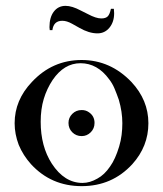

<svg xmlns="http://www.w3.org/2000/svg" viewBox="-20 -627 558 656"><path d="M283 -244Q303 -231 303 -207Q303 -188 290 -175Q277 -162 259 -162Q240 -162 227 -175Q214 -188 214 -207Q214 -225 227 -238Q240 -251 259 -251Q273 -251 283 -244ZM119 -211Q119 -127 157 -68Q200 -2 262 -2Q287 -2 313 -17Q337 -30 356 -58Q374 -83 387 -126Q393 -146 395.5 -166Q398 -186 398 -206Q398 -245 386 -286Q379 -306 371.5 -324Q364 -342 353 -356Q313 -411 255 -411Q199 -411 160 -354Q140 -324 129.5 -289Q119 -254 119 -211ZM30 -206Q30 -285 89 -347Q159 -422 259 -422Q357 -422 429 -347Q487 -285 487 -206Q487 -127 432 -66Q363 9 259 9Q155 9 86 -66Q59 -96 44 -132Q30 -169 30 -206ZM359 -597H369Q370 -586 370 -582Q370 -552 354 -532.5Q338 -513 313 -513Q284 -513 251 -532L226 -546Q208 -556 193 -556Q163 -556 159 -524H150Q149 -531 149 -534Q149 -568 164 -587.5Q179 -607 204 -607Q226 -607 256 -591L280 -579Q308 -564 326 -564Q341 -564 348 -571Q355 -578 359 -597Z"/></svg>

Font: Wachinanga
Style: Regular
Weight: 400
Designer: deFharo
Foundry: deFharo
Version: Wachinanga: Version 2.001 2013